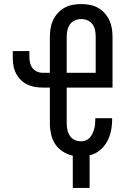

<svg xmlns="http://www.w3.org/2000/svg" viewBox="-20 -763 640 947"><path d="M339 164V5Q313 -1 290 -15.5Q267 -30 252.5 -52Q238 -74 232 -100.5Q226 -127 226 -153V-331H191Q171 -331 151 -334.5Q131 -338 113 -347Q95 -356 81 -370.5Q67 -385 58 -403Q49 -421 46 -441Q43 -461 43 -481V-511H125V-481Q125 -467 128.5 -452.5Q132 -438 140.5 -427Q149 -416 162.5 -410Q176 -404 191 -404H226V-582Q226 -603 229.5 -624Q233 -645 242 -664Q251 -683 265.5 -699Q280 -715 298.5 -725Q317 -735 338.5 -739Q360 -743 381 -743Q402 -743 423 -739Q444 -735 462.5 -725Q481 -715 495.5 -699Q510 -683 519 -664Q528 -645 531.5 -624Q535 -603 535 -582V-331H309V-153Q309 -138 312.5 -122Q316 -106 325 -92.5Q334 -79 349 -72.5Q364 -66 380 -66Q392 -66 403.5 -70.5Q415 -75 423 -84Q431 -93 436 -104Q441 -115 444.5 -126.5Q448 -138 449 -150Q450 -162 450 -174V-180H533V-171Q533 -143 527 -115.5Q521 -88 507.5 -63.5Q494 -39 471.5 -21Q449 -3 422 3V164ZM309 -404H452V-582Q452 -598 449 -614Q446 -630 436.5 -643Q427 -656 412 -662.5Q397 -669 381 -669Q365 -669 349.5 -662.5Q334 -656 325 -643Q316 -630 312.5 -614Q309 -598 309 -582Z"/></svg>

Font: R Plex Mono
Style: Regular
Weight: 400
Monospace: yes
Designer: Belleve Invis
Foundry: Belleve Invis
Version: Version 31.8.0